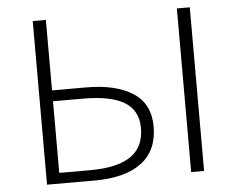

<svg xmlns="http://www.w3.org/2000/svg" viewBox="-51 -783 1042 844"><g transform="rotate(-5 469.5 -361.0)"><path d="M123 -722H181V-411H330Q463 -411 537.5 -362.5Q612 -314 612 -214Q612 -108 540 -54Q468 0 333 0H123ZM556 -212Q556 -290 496 -326.5Q436 -363 314 -363H181V-47H319Q437 -47 496.5 -87.5Q556 -128 556 -212ZM759 -722H816V0H759Z"/></g></svg>

Font: Nebula Sans Light
Style: Regular
Weight: 300
Designer: Paul D. Hunt for Adobe (as Source Sans)
Foundry: Nebula Entertainment & Broadcasting LLC
Version: Version 1.010